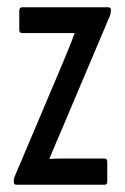

<svg xmlns="http://www.w3.org/2000/svg" viewBox="-20 -508 343 528"><path d="M25 0Q18 0 18 -7V-10Q18 -19 21 -24L151 -331Q160 -353 168.5 -373.5Q177 -394 185 -416V-417Q169 -417 154.5 -417Q140 -417 124 -417H41Q33 -417 33 -426V-478Q33 -488 41 -488H278Q285 -488 285 -481V-479Q285 -471 282 -464L152 -157Q143 -136 134 -115Q125 -94 116 -72V-71Q134 -72 147 -72Q160 -72 175 -72H268Q275 -72 275 -62V-10Q275 0 268 0Z"/></svg>

Font: Sofia Sans Extra Condensed Medium
Style: Regular
Weight: 500
Version: Version 4.100